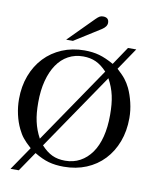

<svg xmlns="http://www.w3.org/2000/svg" viewBox="-102 -966 892 1121"><g transform="rotate(10 344.0 -405.0)"><path d="M375 -867Q389 -881 397.5 -885.5Q406 -890 417 -890Q452 -890 452 -858Q452 -835 422 -816L268 -719H228ZM553 -604Q569 -589 581 -577Q593 -565 602 -553.5Q611 -542 618 -530.5Q625 -519 632 -505Q649 -469 660 -423.5Q671 -378 671 -332Q671 -255 647 -191.5Q623 -128 579.5 -82Q536 -36 475.5 -11Q415 14 342 14Q292 14 252.5 3Q213 -8 167 -36L88 80H39L134 -59Q117 -74 105.5 -86Q94 -98 85 -109Q76 -120 69 -132Q62 -144 55 -158Q37 -195 27 -239.5Q17 -284 17 -330Q17 -406 41 -469.5Q65 -533 108.5 -579Q152 -625 212.5 -650.5Q273 -676 345 -676Q394 -676 433 -665Q472 -654 520 -627L592 -734H641ZM485 -575Q452 -610 419 -625Q386 -640 344 -640Q295 -640 255.5 -618.5Q216 -597 188.5 -556.5Q161 -516 146 -459Q131 -402 131 -330Q131 -297 133.5 -269.5Q136 -242 141.5 -217.5Q147 -193 155.5 -170Q164 -147 177 -123ZM202 -88Q234 -53 267 -37.5Q300 -22 344 -22Q393 -22 432.5 -43.5Q472 -65 500 -104.5Q528 -144 542.5 -201Q557 -258 557 -330Q557 -363 554.5 -391Q552 -419 546.5 -444Q541 -469 532 -492.5Q523 -516 510 -540Z"/></g></svg>

Font: STIXGeneralUnicodeRegular
Style: Regular
Weight: 400
Designer: MicroPress Inc., with final additions and corrections provided by Coen Hoffman, Elsevier (retired)
Version: Version 1.1.0